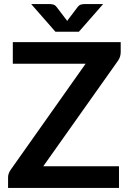

<svg xmlns="http://www.w3.org/2000/svg" viewBox="-20 -932 646 952"><path d="M578.5 -673.5Q578.5 -650.5 565.5 -631.5L194.5 -107.5H570V0H20V-53Q20 -63 23.5 -72.2Q27 -81.5 32.5 -89.5L404.5 -616H43.5V-723H578.5ZM491.5 -912 371 -774.5H255L134.5 -912H224Q231.5 -912 242 -910Q252.5 -908 261 -897L305.5 -838.5Q308 -836 309.8 -833Q311.5 -830 313 -827.5Q314.5 -830 316.2 -833Q318 -836 320.5 -838.5L364.5 -896.5Q373 -908 383.8 -910Q394.5 -912 402 -912Z"/></svg>

Font: LatoLatin
Style: Bold
Weight: 700
Designer: Lukasz Dziedzic with Adam Twardoch and Botio Nikoltchev
Foundry: tyPoland Lukasz Dziedzic
Version: Version 2.015; 2015-08-06; http://www.latofonts.com/